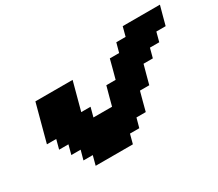

<svg xmlns="http://www.w3.org/2000/svg" viewBox="-114 -871 1270 1117"><g transform="rotate(-30 521.0 -312.5)"><path d="M250 0H500L516.6 -62.5H579.1L596.2 -125H658.7Q664.1 -145.5 675 -187.3Q686 -229 691.9 -250H754.4Q759.8 -270.5 771 -312.3Q782.2 -354 788.1 -375H850.6L867.2 -437.5H929.7L946.3 -500H1008.8Q1014.2 -520.5 1025.4 -562.3Q1036.6 -604 1042.5 -625H792.5L775.9 -562.5H713.4L696.3 -500H633.8Q628.4 -479 617.4 -437.3Q606.4 -395.5 600.6 -375H538.1Q532.2 -354 521 -312.3Q509.8 -270.5 504.4 -250H379.4L396 -312.5H333.5L383.8 -500H133.8Q122.6 -458 100.3 -375Q78.1 -292 66.9 -250H129.4L112.8 -187.5H175.3L158.7 -125H221.2L204.1 -62.5H266.6Z"/></g></svg>

Font: Faithful 32x
Style: BoldOblique
Weight: 400
Foundry: Faithful Resource Pack
Version: Version 1.0; January 27, 2023